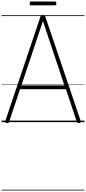

<svg xmlns="http://www.w3.org/2000/svg" viewBox="-20 -1621 1141 2549"><path d="M70 13Q55 10 50.5 3Q46 -4 51 -16L517 -1400Q521 -1413 528.5 -1418Q536 -1423 550 -1423Q565 -1423 572 -1418Q579 -1413 582 -1400L1051 -16Q1055 -4 1050 3Q1045 10 1031 13Q1017 15 1010 10.5Q1003 6 998 -10L855 -437H246L103 -10Q98 5 91 10Q84 15 70 13ZM264 -487H835L550 -1341ZM393 -1550Q382 -1550 378 -1556.5Q374 -1563 374 -1574Q374 -1587 378 -1594Q382 -1601 393 -1601H708Q720 -1601 724 -1594Q728 -1587 728 -1574Q728 -1563 724 -1556.5Q720 -1550 708 -1550ZM0 898H1101V908H0ZM0 -20H1101V0H0ZM0 -505H1101V-500H0ZM0 -1418H1101V-1408H0Z"/></svg>

Font: Playwrite FR Trad Guides
Style: Regular
Weight: 400
Designer: Veronika Burian, José Scaglione
Foundry: TypeTogether
Version: Version 1.003